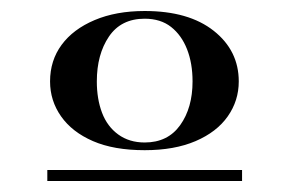

<svg xmlns="http://www.w3.org/2000/svg" viewBox="-20 -743 526 349"><path d="M243 -470Q187 -470 149 -486.5Q111 -503 91 -531.5Q71 -560 71 -595Q71 -633 92 -661.5Q113 -690 152 -706.5Q191 -723 243 -723Q323 -723 368.5 -687Q414 -651 414 -595Q414 -560 394 -531.5Q374 -503 335.5 -486.5Q297 -470 243 -470ZM66 -414V-434H420V-414ZM243 -484Q285 -484 307.5 -515.5Q330 -547 330 -595Q330 -628 320 -653.5Q310 -679 291 -694Q272 -709 243 -709Q200 -709 178 -676.5Q156 -644 156 -595Q156 -563 165.5 -538Q175 -513 195 -498.5Q215 -484 243 -484Z"/></svg>

Font: Kalnia SemiExpanded
Style: Regular
Weight: 400
Width: 6
Designer: Frida Medrano
Foundry: Frida Medrano
Version: Version 1.105